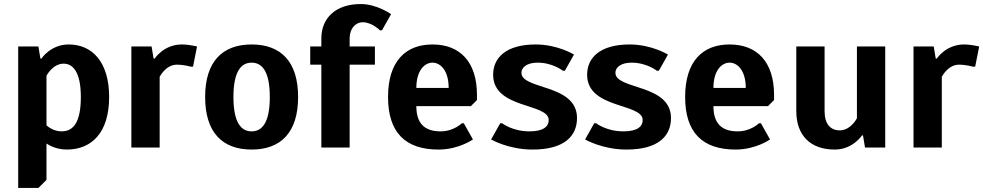

<svg xmlns="http://www.w3.org/2000/svg" viewBox="-20 -730 4865 950"><path d="M210 -355C210 -355 240 -415 295 -415C340 -415 380 -375 380 -250C380 -120 340 -80 285 -80C240 -80 210 -110 210 -110ZM70 200H170L210 160V-20C210 -20 250 10 310 10C435 10 520 -75 520 -250C520 -425 435 -510 320 -510C230 -510 185 -440 185 -440H180L170 -500H70Z M855 -410C890 -410 925 -400 925 -400H935L955 -500C955 -500 915 -510 880 -510C790 -510 745 -440 745 -440H740L730 -500H630V0H770V-350C770 -350 800 -410 855 -410Z M1315 -250C1315 -120 1275 -80 1225 -80C1175 -80 1135 -120 1135 -250C1135 -380 1175 -420 1225 -420C1275 -420 1315 -380 1315 -250ZM1455 -250C1455 -425 1370 -510 1225 -510C1080 -510 995 -425 995 -250C995 -75 1080 10 1225 10C1370 10 1455 -75 1455 -250Z M1765 -710C1640 -710 1570 -640 1570 -540V-500H1515V-410H1570V0H1710V-410H1835V-500H1710V-540C1710 -590 1740 -620 1775 -620C1820 -620 1860 -580 1860 -580H1870L1915 -660C1915 -660 1845 -710 1765 -710Z M2120 -420C2160 -420 2200 -380 2200 -295H2040C2040 -380 2080 -420 2120 -420ZM2150 10C2250 10 2320 -40 2320 -40L2275 -120H2265C2265 -120 2225 -80 2160 -80C2080 -80 2040 -120 2040 -205H2310L2340 -235V-260C2340 -425 2255 -510 2120 -510C1985 -510 1900 -425 1900 -250C1900 -75 1985 10 2150 10Z M2630 -510C2485 -510 2420 -445 2420 -360C2420 -190 2695 -221 2695 -136C2695 -105 2670 -80 2600 -80C2515 -80 2465 -120 2465 -120H2455L2410 -40C2410 -40 2495 10 2615 10C2770 10 2835 -55 2835 -146C2835 -316 2560 -285 2560 -370C2560 -395 2585 -420 2640 -420C2715 -420 2765 -380 2765 -380H2775L2820 -460C2820 -460 2740 -510 2630 -510Z M3095 -510C2950 -510 2885 -445 2885 -360C2885 -190 3160 -221 3160 -136C3160 -105 3135 -80 3065 -80C2980 -80 2930 -120 2930 -120H2920L2875 -40C2875 -40 2960 10 3080 10C3235 10 3300 -55 3300 -146C3300 -316 3025 -285 3025 -370C3025 -395 3050 -420 3105 -420C3180 -420 3230 -380 3230 -380H3240L3285 -460C3285 -460 3205 -510 3095 -510Z M3590 -420C3630 -420 3670 -380 3670 -295H3510C3510 -380 3550 -420 3590 -420ZM3620 10C3720 10 3790 -40 3790 -40L3745 -120H3735C3735 -120 3695 -80 3630 -80C3550 -80 3510 -120 3510 -205H3780L3810 -235V-260C3810 -425 3725 -510 3590 -510C3455 -510 3370 -425 3370 -250C3370 -75 3455 10 3620 10Z M4135 -85C4090 -85 4060 -115 4060 -180V-500H3920V-180C3920 -60 3990 10 4110 10C4200 10 4245 -60 4245 -60H4250L4260 0H4360V-500H4220V-145C4220 -145 4190 -85 4135 -85Z M4725 -410C4760 -410 4795 -400 4795 -400H4805L4825 -500C4825 -500 4785 -510 4750 -510C4660 -510 4615 -440 4615 -440H4610L4600 -500H4500V0H4640V-350C4640 -350 4670 -410 4725 -410Z"/></svg>

Font: Scada
Style: Bold
Weight: 700
Designer: Jovanny Lemonad
Foundry: Jovanny Lemonad
Version: Version 3.005